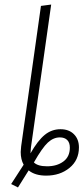

<svg xmlns="http://www.w3.org/2000/svg" viewBox="-20 -761 367 844"><path d="M327 -113Q327 -57 285.5 -23Q244 11 183 11Q134 11 106 -12L59 63L29 48L84 -37Q71 -60 71 -93Q71 -100 73 -118L160 -735L205 -741L116 -113Q114 -93 114 -87Q146 -143 176.5 -168Q207 -193 246 -193Q283 -193 305 -171Q327 -149 327 -113ZM287 -112Q287 -134 275.5 -145.5Q264 -157 243 -157Q215 -157 190.5 -134.5Q166 -112 129 -47Q146 -30 187 -30Q230 -30 258.5 -51Q287 -72 287 -112Z"/></svg>

Font: Fira Sans Condensed ExtraLight
Style: Italic
Weight: 275
Width: 3
Italic angle: -8°
Designer: Carrois Corporate & Edenspiekermann AG
Foundry: Carrois Corporate GbR & Edenspiekermann AG
Version: Version 4.203